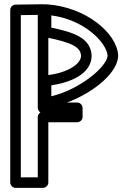

<svg xmlns="http://www.w3.org/2000/svg" viewBox="-20 -872 608 909"><path d="M223.1 -741.2 223 -799.1C380.7 -778.4 484.6 -670.2 489.5 -608.2C485.5 -554.2 355.3 -447.3 223 -416.2L223.1 -468.2C305.2 -479.7 413.2 -518.3 413.9 -608.3C413.9 -609.5 413.9 -607.7 413.8 -610.8C407.9 -692.6 331 -718.4 223.1 -741.2ZM173.2 -720.7C173.2 -709 181.7 -698.5 193.3 -696.2C321.4 -670.6 360.2 -650 363.9 -608C362.6 -562.9 285.7 -523.1 196.1 -515.4C183.7 -514.4 173.2 -503.6 173.2 -490.6L172.9 -386.1C172.8 -362.9 191.8 -359.8 201.5 -361.3C351 -383.2 535.6 -502.8 539.5 -607.5C539.5 -608.1 539.5 -609.1 539.5 -609.9C533.3 -716.2 385 -840.1 199.4 -851.6C182.9 -852.6 172.8 -839.4 172.9 -826.5ZM78.5 -800.4 158.8 -801.5V-361.5C158.8 -351.9 165.3 -343.5 171.3 -339.8C162.2 -334.2 158.8 -324 158.8 -318.2V-32.5H78.5ZM53.2 -850.1C41.3 -849.9 28.5 -839.4 28.5 -825.1V-7.5C28.5 3.2 38.4 17.5 53.5 17.5H183.8C194.5 17.5 208.8 7.6 208.8 -7.5V-293.2H346C356.7 -293.2 371 -303 371 -318.2V-361.5C371 -372.2 361.1 -386.5 346 -386.5H208.8V-826.9C208.8 -841.1 196.9 -852.1 183.5 -851.9Z"/></svg>

Font: Stormning Aesir
Style: Light
Weight: 400
Designer: Robert Jablonski, Mew Too
Foundry: Cannot Into Space Fonts
Version: Version 0.90